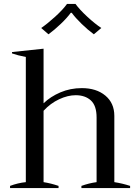

<svg xmlns="http://www.w3.org/2000/svg" viewBox="-20 -954 700 974"><path d="M226 -780 189 -812Q221 -834 260 -869.5Q299 -905 320 -934H363Q384 -905 423 -869Q462 -833 494 -812L456 -780Q426 -802 394.5 -832.5Q363 -863 344 -889H339Q320 -863 288 -832.5Q256 -802 226 -780ZM640 -11V0H393V-11Q432 -25 470 -30V-358Q470 -418 441 -444.5Q412 -471 364 -471Q324 -471 280 -450.5Q236 -430 201 -392V-30Q239 -24 277 -11V0H31V-11Q71 -26 111 -30V-665Q69 -673 41 -683V-690L201 -707V-430Q236 -464 286.5 -485.5Q337 -507 395 -507Q469 -507 514.5 -469Q560 -431 560 -366V-30Q600 -24 640 -11Z"/></svg>

Font: Trirong
Style: Regular
Weight: 400
Designer: Katatrad Team
Foundry: CadsonDemak
Version: Version 1.001